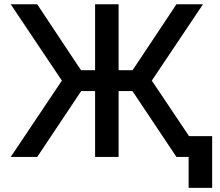

<svg xmlns="http://www.w3.org/2000/svg" viewBox="-20 -743 1041 909"><path d="M348.6 -288.1 156.2 0H30.8L272.9 -361.3L30.8 -722.7H156.2L344.2 -439.5L363.8 -410.6H430.2V-722.7H541.5V-410.6H607.4L627 -439.5L815.4 -722.7H940.9L698.7 -361.3L875 -98.6H984.4V146.5H873V0H815.4L623 -288.1L606.9 -312H541.5V0H430.2V-312H364.7Z"/></svg>

Font: Giphurs Medium
Style: Regular
Weight: 500
Version: Version 0.920; ttfautohint (v1.8.4.7-5d5b)